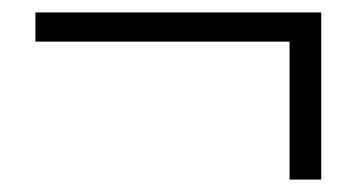

<svg xmlns="http://www.w3.org/2000/svg" viewBox="-20 -409 575 309"><path d="M446 -120H497V-389H37V-342H446Z"/></svg>

Font: Noto Sans CJK KR Light
Style: Regular
Weight: 300
Designer: Ryoko NISHIZUKA (kana & ideographs); Paul D. Hunt (Latin, Greek & Cyrillic); Wenlong ZHANG (bopomofo); Sandoll Communica
Foundry: Adobe Systems Incorporated
Version: Version 1.004;PS 1.004;hotconv 1.0.82;makeotf.lib2.5.63406